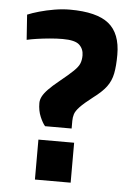

<svg xmlns="http://www.w3.org/2000/svg" viewBox="-51 -731 539 771"><g transform="rotate(5 218.5 -346.0)"><path d="M141 -217Q131 -228 120.5 -252.5Q110 -277 110 -308Q110 -321 117 -334.5Q124 -348 140 -364.5Q156 -381 182 -402Q219 -432 237 -449.5Q255 -467 260.5 -481Q266 -495 266 -513Q266 -539 248.5 -555.5Q231 -572 181 -572Q157 -572 129.5 -569.5Q102 -567 78 -563.5Q54 -560 37 -556L30 -657Q49 -665 77 -673Q105 -681 137.5 -686.5Q170 -692 200 -692Q308 -692 356.5 -653Q405 -614 405 -528Q405 -483 399 -452.5Q393 -422 375.5 -398.5Q358 -375 323 -349Q288 -322 272 -305Q256 -288 252 -275Q248 -262 248 -248V-217ZM119 0V-161H263V0Z"/></g></svg>

Font: Titillium Web SemiBold
Style: Regular
Weight: 600
Designer: Mohamed Gaber, Accademia di Belle Arti di Urbino
Foundry: Kief Type Foundry, Accademia di Belle Arti di Urbino
Version: Version 3.000; ttfautohint (v1.8.4)